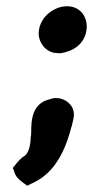

<svg xmlns="http://www.w3.org/2000/svg" viewBox="-20 -492 297 613"><path d="M21 44 25 55C30 73 40 81 56 93L67 101L81 94C96 87 113 78 129 63C171 25 193 -29 208 -87C210 -91 210 -92 211 -98C213 -104 214 -112 215 -116C222 -151 193 -177 162 -179C154 -179 149 -179 139 -175C69 -160 82 -79 79 -58L78 -55C78 -33 73 -9 62 3C47 12 36 25 30 33ZM104 -393C100 -365 119 -329 155 -323H159C159 -323 162 -322 170 -322H173C209 -327 249 -348 256 -395C262 -434 239 -473 192 -472C152 -471 109 -439 104 -393Z"/></svg>

Font: Hussar Pisanka
Style: BlkKur
Weight: 700
Designer: Robert Jablonski
Foundry: Cannot Into Space Fonts
Version: Version 1.070